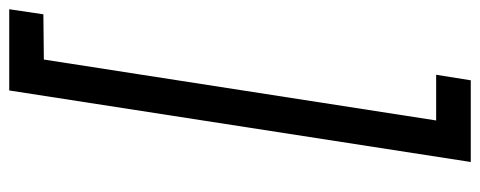

<svg xmlns="http://www.w3.org/2000/svg" viewBox="-332 -488 1040 416"><g transform="rotate(-90 188.0 -280.0)"><path d="M267 -705 365 -706 376 -780H200L45 220H222L234 145H135Z"/></g></svg>

Font: Jost
Style: Italic
Weight: 400
Italic angle: -5°
Version: Version 3.710